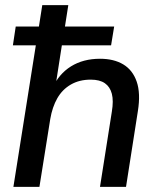

<svg xmlns="http://www.w3.org/2000/svg" viewBox="-20 -725 616 745"><path d="M32 0 119 -549H30L41 -622H131L144 -705H245L232 -622H423L411 -549H220L194 -382H183Q208 -438 255.5 -467.5Q303 -497 368 -497Q422 -497 458.5 -475Q495 -453 510.5 -408Q526 -363 515 -294L469 0H368L414 -292Q421 -334 414 -361Q407 -388 387 -402Q367 -416 332 -416Q288 -416 255 -397Q222 -378 202.5 -344Q183 -310 175 -263L133 0Z"/></svg>

Font: Nunito Sans 12pt SemiBold
Style: Italic
Weight: 600
Italic angle: -9°
Designer: Vernon Adams
Foundry: Vernon Adams
Version: Version 3.101;gftools[0.9.27]